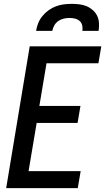

<svg xmlns="http://www.w3.org/2000/svg" viewBox="-20 -975 545 995"><path d="M12 0 134 -735H505L490 -647H221L184 -426H397L382 -338H170L128 -88H398L383 0ZM167 -815Q170 -835 178 -855Q186 -875 200 -892Q214 -909 232 -922Q250 -935 270.5 -942.5Q291 -950 311.5 -952.5Q332 -955 352 -955Q372 -955 392 -952.5Q412 -950 429.5 -942.5Q447 -935 461.5 -922Q476 -909 484 -892Q492 -875 493 -855Q494 -835 491 -815H407Q409 -830 406 -843.5Q403 -857 393 -866Q383 -875 369 -878.5Q355 -882 340 -882Q326 -882 310.5 -878.5Q295 -875 282 -866Q269 -857 261.5 -843.5Q254 -830 251 -815Z"/></svg>

Font: Iosevka SS04 Semibold Oblique
Style: Regular
Weight: 600
Italic angle: -9°
Monospace: yes
Designer: Belleve Invis
Foundry: Belleve Invis
Version: Version 19.0.0; ttfautohint (v1.8.4)